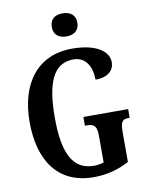

<svg xmlns="http://www.w3.org/2000/svg" viewBox="-100 -1000 833 1081"><g transform="rotate(-10 316.5 -459.5)"><path d="M334 -797C374 -797 407 -817 407 -863C407 -910 374 -929 334 -929C292 -929 261 -910 261 -863C261 -817 292 -797 334 -797ZM348 10C422 10 487 -7 551 -41V-211C551 -270 562 -284 596 -284H604V-334H348V-284H361C400 -284 416 -270 416 -215V-62C398 -56 378 -53 360 -53C235 -53 189 -161 189 -358C189 -559 235 -663 349 -663C418 -663 452 -604 452 -529C524 -529 559 -564 559 -610C559 -674 487 -724 352 -724C150 -724 45 -574 45 -358C45 -137 144 10 348 10Z"/></g></svg>

Font: Noto Serif Devanagari ExtraCondensed
Style: Bold
Weight: 700
Width: 2
Designer: Universal Thirst, Indian Type Foundry and the Monotype Design Team
Foundry: Monotype Imaging Inc.
Version: Version 2.004